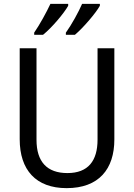

<svg xmlns="http://www.w3.org/2000/svg" viewBox="-20 -964 694 994"><path d="M497 -934V-944H405C388 -904 350 -835 321 -795V-784H368C410 -819 476 -896 497 -934ZM333 -934V-944H241C222 -903 186 -837 157 -795V-784H203C249 -821 311 -895 333 -934ZM572 -242V-714H485V-241C485 -132 437 -68 329 -68C223 -68 169 -127 169 -240V-714H82V-243C82 -84 166 10 325 10C492 10 572 -89 572 -242Z"/></svg>

Font: Noto Sans Lao Looped SemiCondensed
Style: Regular
Weight: 400
Width: 4
Designer: Mark Frömberg, Ben Mitchell
Foundry: The Fontpad Ltd
Version: Version 1.003